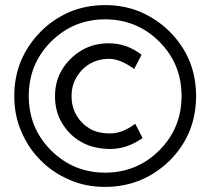

<svg xmlns="http://www.w3.org/2000/svg" viewBox="-20 -727 826 754"><path d="M392 7Q316 7 253 -21Q187 -49 140 -97Q92 -144 64 -210Q36 -273 36 -350Q36 -497 140 -603Q186 -650 253 -680Q318 -707 393 -707Q468 -707 532 -680Q598 -651 646 -603Q750 -499 750 -350Q750 -200 646 -96Q540 7 392 7ZM511 -241 540 -185Q479 -142 414 -142Q348 -142 300 -169Q253 -195 224 -243Q196 -289 196 -349Q196 -408 224 -454Q253 -501 300 -529Q347 -557 407 -557Q478 -557 536 -512L507 -456Q452 -496 408 -496Q366 -496 332 -476Q300 -457 280 -423Q261 -391 261 -349Q261 -307 280 -275Q299 -242 332 -222Q364 -203 413 -203Q461 -203 511 -241ZM606 -137Q693 -224 693 -350Q693 -476 606 -563Q518 -651 393 -651Q268 -651 180 -563Q93 -476 93 -350Q93 -224 180 -137Q268 -49 393 -49Q518 -49 606 -137Z"/></svg>

Font: Rilu
Style: Regular
Weight: 500
Designer: Alí Sinisterra
Foundry: Alí Sinisterra
Version: 0.1